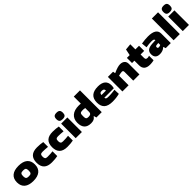

<svg xmlns="http://www.w3.org/2000/svg" viewBox="581 -2927 5041 5041"><g transform="rotate(-45 3101.0 -406.5)"><path d="M364 11Q200 11 114.5 -61Q29 -133 29 -270Q29 -407 114.5 -478.5Q200 -550 364 -550Q528 -550 613 -478.5Q698 -407 698 -270Q698 -133 613 -61Q528 11 364 11ZM364 -161Q394 -161 414 -165.5Q434 -170 446 -182.5Q458 -195 463 -216Q468 -237 468 -270Q468 -303 463 -323.5Q458 -344 446 -356Q434 -368 414 -372.5Q394 -377 364 -377Q334 -377 314 -372.5Q294 -368 282 -356Q270 -344 264.5 -323Q259 -302 259 -270Q259 -237 264.5 -216Q270 -195 282 -183Q294 -171 314 -166Q334 -161 364 -161Z M1051 9Q758 9 758 -270Q758 -549 1051 -549Q1111 -549 1168 -544Q1225 -539 1267 -530V-353Q1213 -358 1165 -361Q1117 -364 1073 -364Q1047 -364 1030 -359.5Q1013 -355 1002.5 -344.5Q992 -334 987.5 -316.5Q983 -299 983 -272Q983 -218 1002 -197Q1021 -176 1071 -176Q1134 -176 1178 -178.5Q1222 -181 1267 -187V-10Q1225 -1 1168 4Q1111 9 1051 9Z M1628 9Q1335 9 1335 -270Q1335 -549 1628 -549Q1688 -549 1745 -544Q1802 -539 1844 -530V-353Q1790 -358 1742 -361Q1694 -364 1650 -364Q1624 -364 1607 -359.5Q1590 -355 1579.5 -344.5Q1569 -334 1564.5 -316.5Q1560 -299 1560 -272Q1560 -218 1579 -197Q1598 -176 1648 -176Q1711 -176 1755 -178.5Q1799 -181 1844 -187V-10Q1802 -1 1745 4Q1688 9 1628 9Z M2056 -594Q1990 -594 1962.5 -621.5Q1935 -649 1935 -712Q1935 -774 1962.5 -802Q1990 -830 2056 -830Q2124 -830 2151 -801Q2178 -772 2178 -712Q2178 -652 2151 -623Q2124 -594 2056 -594ZM1941 -540H2171V0H1941Z M2507 11Q2382 11 2319 -55.5Q2256 -122 2256 -255Q2256 -327 2280.5 -382.5Q2305 -438 2349.5 -475Q2394 -512 2456.5 -531Q2519 -550 2596 -550Q2618 -550 2638 -549Q2658 -548 2678 -546V-808H2908V0H2709L2690 -71H2680Q2652 -27 2610.5 -8Q2569 11 2507 11ZM2576 -156Q2630 -156 2653 -174.5Q2676 -193 2678 -234V-384Q2638 -392 2589 -392Q2556 -392 2536 -387.5Q2516 -383 2504.5 -370Q2493 -357 2489.5 -333Q2486 -309 2486 -270Q2486 -236 2489.5 -214Q2493 -192 2503 -179Q2513 -166 2530.5 -161Q2548 -156 2576 -156Z M3309 9Q3149 9 3072 -59Q2995 -127 2995 -268Q2995 -549 3314 -549Q3450 -549 3519.5 -490Q3589 -431 3589 -316Q3589 -264 3576 -219H3223Q3226 -200 3232.5 -188.5Q3239 -177 3251 -171Q3263 -165 3282.5 -163Q3302 -161 3330 -161Q3357 -161 3389.5 -162.5Q3422 -164 3453.5 -167Q3485 -170 3513 -173.5Q3541 -177 3559 -181L3565 -22Q3508 -7 3442 1Q3376 9 3309 9ZM3302 -396Q3260 -396 3242.5 -380.5Q3225 -365 3221 -322H3388Q3386 -362 3367 -379Q3348 -396 3302 -396Z M3676 -540H3869L3880 -477H3890Q3964 -512 4027 -531Q4090 -550 4137 -550Q4216 -550 4262 -509Q4308 -468 4308 -396V0H4078V-321Q4078 -351 4067 -364Q4056 -377 4030 -377Q4007 -377 3972.5 -370.5Q3938 -364 3906 -355V0H3676Z M4687 17Q4580 17 4525 -32Q4470 -81 4470 -177V-349H4382V-540H4486L4522 -713L4698 -730V-540H4833V-349H4700V-230Q4700 -187 4715 -171.5Q4730 -156 4772 -156Q4800 -156 4833 -170V-1Q4821 3 4804.5 6Q4788 9 4768.5 11.5Q4749 14 4728 15.5Q4707 17 4687 17Z M5068 5Q4982 5 4940 -37Q4898 -79 4898 -156Q4898 -241 4949.5 -283Q5001 -325 5108 -332L5241 -340Q5240 -354 5235 -364Q5230 -374 5219 -380Q5208 -386 5188.5 -389Q5169 -392 5139 -392Q5094 -392 5043 -386.5Q4992 -381 4944 -372L4929 -526Q4994 -537 5056.5 -542.5Q5119 -548 5170 -548Q5472 -548 5472 -355V0H5284L5263 -65H5253Q5215 -27 5166 -11Q5117 5 5068 5ZM5174 -144Q5196 -144 5216.5 -150.5Q5237 -157 5242 -165V-234L5186 -229Q5155 -226 5143.5 -217Q5132 -208 5132 -185Q5132 -163 5141.5 -153.5Q5151 -144 5174 -144Z M5577 -808H5807V0H5577Z M6032 -594Q5966 -594 5938.5 -621.5Q5911 -649 5911 -712Q5911 -774 5938.5 -802Q5966 -830 6032 -830Q6100 -830 6127 -801Q6154 -772 6154 -712Q6154 -652 6127 -623Q6100 -594 6032 -594ZM5917 -540H6147V0H5917Z"/></g></svg>

Font: Encode Sans Wide
Style: Black
Weight: 900
Designer: Pablo Impallari, Andres Torresi
Foundry: Pablo Impallari, Andres Torresi
Version: Version 1.000; ttfautohint (v1.00) -l 8 -r 50 -G 200 -x 14 -